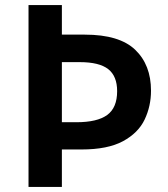

<svg xmlns="http://www.w3.org/2000/svg" viewBox="-20 -734 660 754"><path d="M573 -378Q573 -317 548 -264.5Q523 -212 463 -179.5Q403 -147 300 -147H223V0H92V-714H223V-598H313Q449 -598 511 -538.5Q573 -479 573 -378ZM280 -254Q362 -254 401 -282.5Q440 -311 440 -376Q440 -435 405 -462.5Q370 -490 293 -490H223V-254Z"/></svg>

Font: Noto Sans Sora Sompeng SemiBold
Style: Regular
Weight: 600
Version: Version 2.101